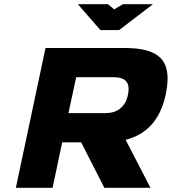

<svg xmlns="http://www.w3.org/2000/svg" viewBox="-20 -900 823 920"><path d="M577 -670H198L56 0H232L278 -218H369L480 0H701L582 -230C688 -257 752 -332 776 -457C807 -616 737 -670 577 -670ZM308 -358 345 -530H525C591 -530 602 -495 594 -450C582 -383 536 -358 488 -358ZM353 -880 461 -756H551L713 -880H569L527 -855L497 -880Z"/></svg>

Font: LT Wave Black
Style: Italic
Weight: 900
Designer: Daniel Lyons
Version: Version 2.5 (Glyphs App)